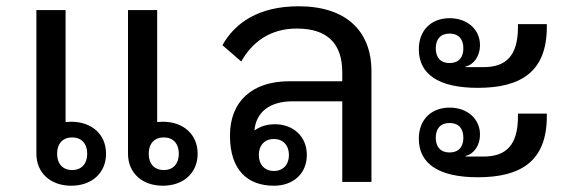

<svg xmlns="http://www.w3.org/2000/svg" viewBox="-20 -580 1824 612"><path d="M499 12C564 12 610 -28 610 -90C610 -152 564 -192 499 -192C493 -192 487 -191 481 -191V-548H388V-90C388 -28 434 12 499 12ZM502 -38C472 -38 454 -58 454 -90C454 -122 472 -142 502 -142C532 -142 550 -122 550 -90C550 -58 532 -38 502 -38ZM207 12C272 12 318 -28 318 -90C318 -152 272 -192 207 -192C201 -192 195 -191 189 -191V-548H96V-90C96 -28 142 12 207 12ZM210 -38C180 -38 162 -58 162 -90C162 -122 180 -142 210 -142C240 -142 258 -122 258 -90C258 -58 240 -38 210 -38Z M853 12C914 12 958 -26 958 -86C958 -146 914 -184 856 -184C831 -184 809 -177 791 -164C796 -222 839 -257 912 -257H1071V0H1164V-353C1164 -484 1080 -560 932 -560C804 -560 729 -507 689 -436L749 -384C784 -446 841 -489 926 -489C1023 -489 1071 -442 1071 -349V-321H902C784 -321 713 -257 713 -148C713 -38 769 12 853 12ZM853 -35C824 -35 805 -55 805 -86C805 -117 824 -137 853 -137C882 -137 901 -117 901 -86C901 -55 882 -35 853 -35Z M1503 -300C1640 -300 1723 -351 1723 -494V-503H1631V-494C1631 -401 1592 -366 1521 -366H1464V-368C1491 -374 1510 -402 1510 -436C1510 -485 1471 -522 1413 -522C1356 -522 1315 -485 1315 -423C1315 -342 1380 -300 1503 -300ZM1503 -15C1640 -15 1723 -66 1723 -209V-218H1631V-209C1631 -116 1592 -81 1521 -81H1464V-83C1491 -89 1510 -117 1510 -151C1510 -200 1471 -237 1413 -237C1356 -237 1315 -200 1315 -138C1315 -57 1380 -15 1503 -15ZM1413 -379C1384 -379 1369 -397 1369 -426C1369 -455 1384 -473 1413 -473C1442 -473 1457 -455 1457 -426C1457 -397 1442 -379 1413 -379ZM1413 -94C1384 -94 1369 -112 1369 -141C1369 -170 1384 -188 1413 -188C1442 -188 1457 -170 1457 -141C1457 -112 1442 -94 1413 -94Z"/></svg>

Font: IBM Plex Thai Looped Text
Style: Regular
Weight: 450
Designer: Mike Abbink, Paul van der Laan, Pieter van Rosmalen, Ben Mitchell, Mark Frömberg
Foundry: Bold Monday
Version: Version 1.0